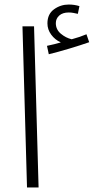

<svg xmlns="http://www.w3.org/2000/svg" viewBox="-20 -826 413 846"><path d="M99 0 79 -710H130L150 0ZM195 -587 187 -624Q206 -628 220 -631.5Q234 -635 248 -639Q222 -651 205.5 -673.5Q189 -696 189 -723Q189 -764 218 -785Q247 -806 283 -806Q308 -806 330 -799L323 -765Q314 -767 304 -769Q294 -771 283 -771Q256 -771 241 -757.5Q226 -744 226 -724Q226 -696 248 -677.5Q270 -659 296 -653Q333 -663 361 -675L373 -640Q336 -627 286 -612Q236 -597 195 -587Z"/></svg>

Font: Noto Sans Arabic UI SmCn Lt
Style: Regular
Weight: 300
Width: 4
Designer: Monotype Design Team, Nadine Chahine and Nizar Qandah
Foundry: Monotype Imaging Inc.
Version: Version 2.010; ttfautohint (v1.8.4.7-5d5b)